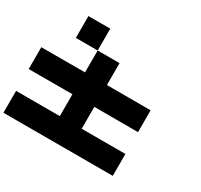

<svg xmlns="http://www.w3.org/2000/svg" viewBox="-197 -1060 1594 1521"><g transform="rotate(30 600.0 -300.0)"><path d="M200.2 -799.8H399.9V-600.1H200.2ZM399.9 -399.9V-600.1H600.1V-399.9L1000 -399.4V-199.7L600.1 -200.2V0H1000V200.2H0V0H399.9V-200.2L0 -199.7V-399.4Z"/></g></svg>

Font: QuinqueFive
Style: Regular
Weight: 400
Monospace: yes
Designer: GGBotNet
Foundry: GGBotNet
Version: 1.1